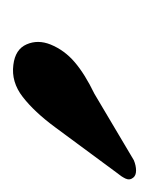

<svg xmlns="http://www.w3.org/2000/svg" viewBox="-5 -769 234 302"><g transform="rotate(-90 112.0 -618.0)"><path d="M63 -648.5Q87 -681 110.5 -699.2Q134 -717.5 161 -714Q185.5 -711 193.2 -693.2Q201 -675.5 193 -655.5Q184 -633.5 165.2 -617.5Q146.5 -601.5 115.5 -586.5L11 -524.5Q2.5 -521 -5.2 -521Q-13 -521 -16.5 -525.5Q-21 -531 -17.8 -537.8Q-14.5 -544.5 -9 -551Z"/></g></svg>

Font: Fraunces SemiBold
Style: Italic
Weight: 600
Italic angle: -16°
Version: Version 1.000;[b76b70a41]